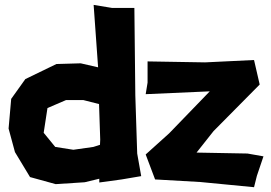

<svg xmlns="http://www.w3.org/2000/svg" viewBox="-20 -740 1125 796"><path d="M368.2 -719.7 386.7 -460.9 314.5 -477.5 213.9 -474.6 85 -412.1 26.4 -330.1 15.6 -207 42 -109.4 104.5 -5.9 210.9 23.4 331.1 15.6 391.6 1V16.6L484.4 3.9L565.4 -9.8L548.8 -103.5L541 -344.7L537.1 -707H445.3ZM395.5 -161.1 394.5 -139.6 367.2 -130.9 284.2 -119.1 209 -130.9 161.1 -189.5 176.8 -292 253.9 -325.2H325.2L390.6 -308.6ZM591.8 -485.4V-397.5L584 -349.6L849.6 -361.3L681.6 -187.5L584 -99.6L623 3.9L810.5 14.6L1033.2 36.1L1044.9 -10.7L1072.3 -91.8L1005.9 -103.5L794.9 -107.4L865.2 -196.3L1056.6 -389.6L1033.2 -491.2L830.1 -481.4Z"/></svg>

Font: MaokenAssortedSans-TC
Style: Regular
Weight: 500
Version: Version 0.83